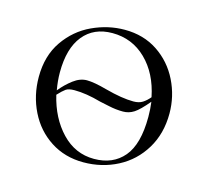

<svg xmlns="http://www.w3.org/2000/svg" viewBox="-70 -478 616 570"><g transform="rotate(15 238.5 -193.0)"><path d="M440 -193Q440 -131 411.5 -84Q383 -37 335 -12Q287 13 230 13Q173 13 129 -15.5Q85 -44 61 -92.5Q37 -141 37 -198Q37 -263 68.5 -308.5Q100 -354 148.5 -376.5Q197 -399 248 -399Q306 -399 349.5 -370Q393 -341 416.5 -293.5Q440 -246 440 -193ZM94 -227Q94 -201 99 -173Q116 -194 136.5 -209.5Q157 -225 178 -225Q200 -225 240 -214Q292 -200 327 -200Q344 -200 355 -207Q366 -214 376 -226Q362 -296 319 -338Q276 -380 215 -380Q158 -380 126 -340.5Q94 -301 94 -227ZM382 -167Q382 -191 379 -213Q354 -183 338.5 -173Q323 -163 305 -163Q283 -163 260.5 -168Q238 -173 232 -174Q186 -187 150 -187Q132 -187 123.5 -181Q115 -175 101 -160Q117 -92 158.5 -48.5Q200 -5 258 -5Q316 -5 349 -44Q382 -83 382 -167Z"/></g></svg>

Font: Cormorant Infant Light
Style: Regular
Weight: 300
Designer: Christian Thalmann (Catharsis Fonts)
Version: Version 3.000